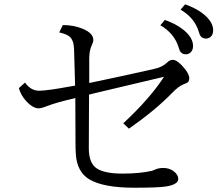

<svg xmlns="http://www.w3.org/2000/svg" viewBox="-20 -881 1040 895"><path d="M748.5 -788.1Q803.7 -768.6 838.4 -739.3Q879.9 -704.1 879.9 -666.5Q879.9 -645.5 866.2 -634.8Q857.4 -627.9 846.2 -627.9Q826.2 -627.9 817.9 -645Q816.4 -647.9 812 -662.1Q792 -725.6 727.5 -763.2ZM842.8 -860.8Q897.5 -841.8 932.1 -812.5Q973.6 -777.3 973.6 -739.7Q973.6 -718.3 960.4 -708Q951.2 -701.2 939.9 -701.2Q919.9 -701.2 911.6 -718.3Q910.2 -721.2 905.8 -735.4Q885.7 -798.8 821.8 -835.9ZM96.7 -496.1Q123 -458 163.1 -458Q180.2 -458 223.6 -463.9Q251 -467.8 318.4 -480L330.1 -481.9Q328.6 -558.1 325.2 -652.8Q323.7 -692.9 305.2 -709.5Q291 -722.2 255.9 -730L272.9 -764.2Q324.2 -764.2 366.2 -746.6Q415 -726.1 415 -694.8Q415 -684.6 407.7 -669.9Q396 -645 396 -607.9V-494.1Q505.4 -516.6 669.9 -553.2Q676.3 -554.7 700.2 -560.1Q736.8 -567.9 759.3 -589.8Q771.5 -602.1 785.6 -602.1Q806.6 -602.1 838.4 -564Q862.3 -535.6 862.3 -516.1Q862.3 -500 850.6 -494.1Q847.7 -492.7 833 -486.8Q812 -478.5 782.2 -447.8Q707 -369.6 581.1 -281.2L554.7 -306.2Q677.7 -420.4 744.6 -522.9L704.6 -513.7L609.9 -491.2L515.1 -468.8L420.4 -446.3L395 -439.9V-422.4L394 -189Q394 -116.2 436 -92.8Q473.6 -71.8 550.3 -71.8Q629.9 -71.8 684.6 -84Q692.9 -85.9 700.2 -89.4Q718.8 -98.1 740.7 -98.1Q770 -98.1 790.5 -82Q811 -65.9 811 -46.9Q811 -21 753.9 -11.7Q715.8 -5.9 606.9 -5.9Q461.9 -5.9 396.5 -44.9Q349.1 -73.2 336.9 -135.3Q332 -159.7 332 -212.9Q331.5 -364.7 331.1 -423.8Q238.3 -402.3 200.2 -386.7Q173.3 -376 160.6 -376Q131.8 -376 99.6 -412.6Q77.1 -438 67.9 -470.2Z"/></svg>

Font: BIZ UDMincho
Style: Regular
Weight: 400
Monospace: yes
Designer: TypeBank Co., Ltd.
Foundry: Morisawa Inc.
Version: Version 1.06